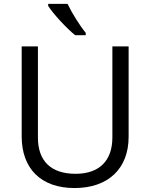

<svg xmlns="http://www.w3.org/2000/svg" viewBox="-20 -951 768 981"><path d="M418 -783.2C389.2 -817.9 346.2 -886.2 325.2 -931.2H226.1V-920.9C252 -879.9 321.8 -804.7 364.3 -771H418ZM554.2 -713.9V-249C554.2 -129.4 486.8 -63 366.2 -63C239.7 -63 173.8 -128.9 173.8 -248V-713.9H90.8V-253.9C90.8 -89.8 189 9.8 360.8 9.8C532.7 9.8 637.2 -89.4 637.2 -252V-713.9Z"/></svg>

Font: Open Sans
Style: Regular
Weight: 400
Foundry: Ascender Corporation
Version: Version 1.100;PS 001.100;hotconv 1.0.88;makeotf.lib2.5.64775